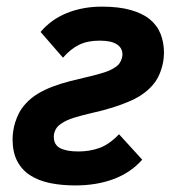

<svg xmlns="http://www.w3.org/2000/svg" viewBox="-20 -547 541 582"><path d="M18.1 -125Q18.1 -134.8 19.8 -147.9Q21.5 -161.1 25.9 -175.5Q30.3 -189.9 37.8 -204.6Q45.4 -219.2 57.1 -231.9Q72.8 -249.5 93.5 -262.2Q114.3 -274.9 139.4 -284.4Q164.6 -293.9 193.4 -301.3Q222.2 -308.6 253.9 -315.9Q271.5 -320.3 284.4 -324Q297.4 -327.6 307.1 -331.5Q316.9 -335.4 323.7 -339.6Q330.6 -343.8 335.9 -348.1Q342.3 -353.5 346.7 -363.3Q351.1 -373 351.1 -381.8Q351.1 -401.9 334 -412.8Q316.9 -423.8 282.2 -423.8Q245.1 -423.8 219.5 -411.1Q193.8 -398.4 170.9 -372.1L103 -450.2Q135.3 -488.3 183.1 -507.6Q231 -526.9 289.1 -526.9Q339.8 -526.9 375.7 -516.8Q411.6 -506.8 434.1 -488.5Q456.5 -470.2 466.8 -444.1Q477.1 -418 477.1 -386.2Q477.1 -380.4 476.1 -370.4Q475.1 -360.4 472.2 -348.4Q469.2 -336.4 464.1 -323.7Q459 -311 451.2 -299.8Q425.3 -263.2 375.5 -241.2Q325.7 -219.2 256.8 -204.1Q223.6 -196.3 202.9 -189.7Q182.1 -183.1 168 -173.8Q154.3 -165.5 148.7 -154.5Q143.1 -143.6 143.1 -132.8Q143.1 -107.9 162.4 -97.9Q181.6 -87.9 217.8 -87.9Q252 -87.9 281.7 -98.6Q311.5 -109.4 340.8 -140.1L411.1 -63Q376.5 -23.9 325 -4.4Q273.4 15.1 208 15.1Q166 15.1 131.1 7.8Q96.2 0.5 71 -15.9Q45.9 -32.2 32 -59.1Q18.1 -85.9 18.1 -125Z"/></svg>

Font: Clear Sans
Style: Bold Italic
Weight: 700
Italic angle: -12°
Foundry: Intel Corporation
Version: Version 1.00